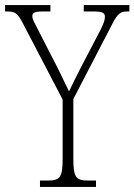

<svg xmlns="http://www.w3.org/2000/svg" viewBox="-28 -734 528 754"><path d="M129 0H349V-25H319C272 -25 260 -35 260 -110V-345L413 -640C436 -684 446 -689 475 -689H480V-714H301V-689H341C376 -689 384 -682 384 -668C384 -656 380 -644 367 -617L290 -470C269 -428 253 -397 243 -375C224 -414 205 -455 183 -497L121 -618C109 -641 99 -658 99 -670C99 -682 104 -689 140 -689H170V-714H-8V-689H-2C30 -689 40 -684 61 -644L218 -343V-109C218 -35 206 -25 159 -25H129Z"/></svg>

Font: Noto Serif Georgian Condensed ExtraLight
Style: Regular
Weight: 200
Width: 3
Designer: Monotype Design Team, Akaki Razmadze
Foundry: Google LLC
Version: Version 2.003